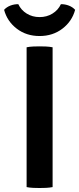

<svg xmlns="http://www.w3.org/2000/svg" viewBox="-42 -914 387 938"><path d="M88 -683Q102.5 -686 120.5 -686.8Q138.5 -687.5 151 -687.5Q165 -687.5 182.5 -686.8Q200 -686 215 -683V0Q200 3 182.5 3.8Q165 4.5 151 4.5Q138.5 4.5 120.5 3.8Q102.5 3 88 0ZM325 -866Q310 -810 263 -774Q216 -738 151.5 -738Q86.5 -738 39.8 -774Q-7 -810 -22 -866Q-10 -879.5 9 -886.8Q28 -894 47.5 -893.5Q61 -864.5 88.8 -847.5Q116.5 -830.5 151.5 -830.5Q186.5 -830.5 214.2 -847.5Q242 -864.5 255.5 -893.5Q275 -894 294 -886.8Q313 -879.5 325 -866Z"/></svg>

Font: Signika Negative SemiBold
Style: Regular
Weight: 600
Designer: Anna Giedryś
Foundry: Anna Giedryś
Version: Version 2.000; ttfautohint (v1.8.3) -l 8 -r 50 -G 200 -x 9 -